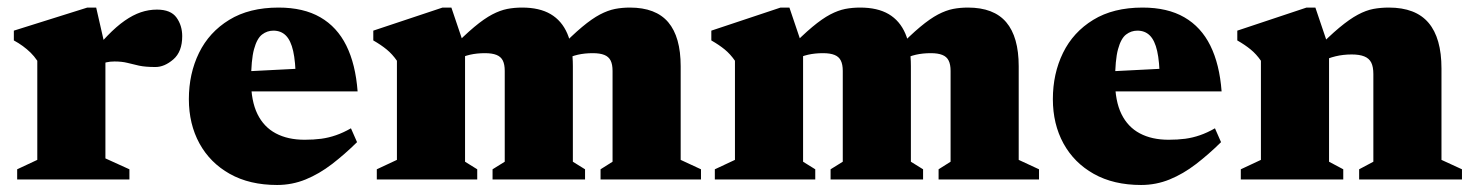

<svg xmlns="http://www.w3.org/2000/svg" viewBox="-20 -486 3990 520"><path d="M405 -460Q442.5 -460 458 -438.5Q473.5 -417 473.5 -388Q473.5 -346 449.5 -325.2Q425.5 -304.5 401 -304.5Q373.5 -304.5 356.5 -308.2Q339.5 -312 324.8 -315.8Q310 -319.5 290 -319.5Q278 -319.5 268.2 -317.2Q258.5 -315 249.5 -310Q240.5 -305 230 -296.5L217.5 -327.5Q246.5 -364 271 -389.2Q295.5 -414.5 317.8 -430Q340 -445.5 361.5 -452.8Q383 -460 405 -460ZM265.5 -356V-57L330.5 -27.5V0H26.5V-27.5L81 -53V-321.5Q72.5 -334 62.8 -343.5Q53 -353 41.8 -361.2Q30.5 -369.5 17.5 -376.5V-403L216.5 -465.5H240.5Z M734.5 -465.5Q802 -465.5 847.5 -439.2Q893 -413 918 -362.5Q943 -312 948.5 -238.5H613V-291L857.5 -303.5L781 -271.5Q780.5 -319 774 -347.8Q767.5 -376.5 754.2 -389.8Q741 -403 720.5 -403Q703.5 -403 689.8 -392.5Q676 -382 668 -352.8Q660 -323.5 660 -266.5Q660 -212.5 677.2 -177.2Q694.5 -142 727 -124.8Q759.5 -107.5 805 -107.5Q829.5 -107.5 850 -110.2Q870.5 -113 890 -119.8Q909.5 -126.5 930.5 -138.5L947 -101Q913.5 -68 879 -41.5Q844.5 -15 807.8 0Q771 15 730.5 15Q656 15 602.5 -15Q549 -45 520.2 -97.5Q491.5 -150 491.5 -217.5Q491.5 -286.5 519 -342.8Q546.5 -399 600.8 -432.2Q655 -465.5 734.5 -465.5Z M1239.5 -356V-48L1272.5 -27.5V0H1000.5V-27.5L1055 -53V-321.5Q1042.5 -339.5 1027.2 -352Q1012 -364.5 991 -376.5V-403L1178.5 -465.5H1202.5ZM1531.5 -307V-48L1564.5 -27.5V0H1314V-27.5L1347 -48V-294Q1347 -311.5 1341.8 -322Q1336.5 -332.5 1324.8 -337.2Q1313 -342 1293.5 -342Q1271.5 -342 1253 -337.8Q1234.5 -333.5 1218.5 -325L1200.5 -352.5Q1237.5 -390.5 1264.5 -413Q1291.5 -435.5 1313 -446.8Q1334.5 -458 1353.8 -461.8Q1373 -465.5 1394 -465.5Q1441 -465.5 1471.2 -447.8Q1501.5 -430 1516.5 -395Q1531.5 -360 1531.5 -307ZM1823.5 -306.5V-53L1878.5 -27.5V0H1606.5V-27.5L1639 -48V-294Q1639 -311.5 1633.8 -322Q1628.5 -332.5 1616.8 -337.2Q1605 -342 1585.5 -342Q1563.5 -342 1545 -337.8Q1526.5 -333.5 1510.5 -325L1492.5 -352.5Q1529.5 -390.5 1556.5 -413Q1583.5 -435.5 1605 -446.8Q1626.5 -458 1645.8 -461.8Q1665 -465.5 1686 -465.5Q1756 -465.5 1789.8 -425.8Q1823.5 -386 1823.5 -306.5Z M2155 -356V-48L2188 -27.5V0H1916V-27.5L1970.5 -53V-321.5Q1958 -339.5 1942.8 -352Q1927.5 -364.5 1906.5 -376.5V-403L2094 -465.5H2118ZM2447 -307V-48L2480 -27.5V0H2229.5V-27.5L2262.5 -48V-294Q2262.5 -311.5 2257.2 -322Q2252 -332.5 2240.2 -337.2Q2228.5 -342 2209 -342Q2187 -342 2168.5 -337.8Q2150 -333.5 2134 -325L2116 -352.5Q2153 -390.5 2180 -413Q2207 -435.5 2228.5 -446.8Q2250 -458 2269.2 -461.8Q2288.5 -465.5 2309.5 -465.5Q2356.5 -465.5 2386.8 -447.8Q2417 -430 2432 -395Q2447 -360 2447 -307ZM2739 -306.5V-53L2794 -27.5V0H2522V-27.5L2554.5 -48V-294Q2554.5 -311.5 2549.2 -322Q2544 -332.5 2532.2 -337.2Q2520.5 -342 2501 -342Q2479 -342 2460.5 -337.8Q2442 -333.5 2426 -325L2408 -352.5Q2445 -390.5 2472 -413Q2499 -435.5 2520.5 -446.8Q2542 -458 2561.2 -461.8Q2580.5 -465.5 2601.5 -465.5Q2671.5 -465.5 2705.2 -425.8Q2739 -386 2739 -306.5Z M3074.5 -465.5Q3142 -465.5 3187.5 -439.2Q3233 -413 3258 -362.5Q3283 -312 3288.5 -238.5H2953V-291L3197.5 -303.5L3121 -271.5Q3120.5 -319 3114 -347.8Q3107.5 -376.5 3094.2 -389.8Q3081 -403 3060.5 -403Q3043.5 -403 3029.8 -392.5Q3016 -382 3008 -352.8Q3000 -323.5 3000 -266.5Q3000 -212.5 3017.2 -177.2Q3034.5 -142 3067 -124.8Q3099.5 -107.5 3145 -107.5Q3169.5 -107.5 3190 -110.2Q3210.5 -113 3230 -119.8Q3249.5 -126.5 3270.5 -138.5L3287 -101Q3253.5 -68 3219 -41.5Q3184.5 -15 3147.8 0Q3111 15 3070.5 15Q2996 15 2942.5 -15Q2889 -45 2860.2 -97.5Q2831.5 -150 2831.5 -217.5Q2831.5 -286.5 2859 -342.8Q2886.5 -399 2940.8 -432.2Q2995 -465.5 3074.5 -465.5Z M3579.5 -356V-48L3618 -27.5V0H3340.5V-27.5L3395 -53V-321.5Q3382.5 -339.5 3367.2 -352Q3352 -364.5 3331 -376.5V-403L3518.5 -465.5H3542.5ZM3661 -27.5 3699.5 -48V-285.5Q3699.5 -305 3693.8 -316.5Q3688 -328 3675 -333.2Q3662 -338.5 3641 -338.5Q3617.5 -338.5 3597 -333.5Q3576.5 -328.5 3559.5 -319.5L3540.5 -348Q3579 -387.5 3607.2 -411Q3635.5 -434.5 3657.5 -446.2Q3679.5 -458 3699.5 -461.8Q3719.5 -465.5 3741.5 -465.5Q3814 -465.5 3849 -424.2Q3884 -383 3884 -300.5V-53L3939.5 -27.5V0H3661Z"/></svg>

Font: Newsreader 16pt 16pt ExtraBold
Style: Regular
Weight: 800
Version: Version 1.003